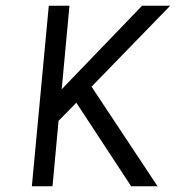

<svg xmlns="http://www.w3.org/2000/svg" viewBox="-20 -649 613 669"><path d="M150 -629H222L195 -338L475 -629H573L299 -347L529 0H437L246 -291L184 -228L163 0H91Z"/></svg>

Font: Karla
Style: Italic
Weight: 400
Italic angle: -8°
Designer: Jonathan Pinhorn
Version: Version 2.004;gftools[0.9.33]